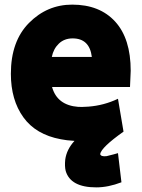

<svg xmlns="http://www.w3.org/2000/svg" viewBox="-20 -578 613 830"><path d="M27 -259Q27 -400 105.5 -479Q184 -558 292 -558Q411 -558 478 -484.5Q545 -411 545 -272Q545 -261 543.5 -236.5Q542 -212 542 -202H205Q227 -123 318 -116Q332 -115 362 -117Q429 -122 490 -151L514 -9Q418 59 413 88Q416 100 441 97Q444 96 452.5 94Q461 92 470.5 89.5Q480 87 490 84L505 210Q448 232 396 232Q285 232 264 161Q259 141 262 112Q268 68 302 31Q267 29 243 24Q135 4 81 -71Q27 -146 27 -259ZM204 -332H377Q367 -412 294 -412Q258 -412 234.5 -389.5Q211 -367 204 -332Z"/></svg>

Font: Repo
Style: ExtraBold
Weight: 800
Designer: Stefan Peev
Foundry: Context Ltd
Version: Version 001.000